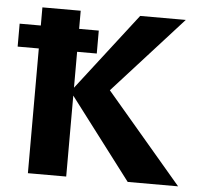

<svg xmlns="http://www.w3.org/2000/svg" viewBox="-49 -708 783 759"><g transform="rotate(5 342.5 -329.0)"><path d="M485 0 229 -337 477 -658H658L348 -316L355 -388L685 0ZM89 0V-658H241V0ZM5 -495V-586H319V-495Z"/></g></svg>

Font: Ysabeau SC ExtraBold
Style: Regular
Weight: 800
Designer: Christian Thalmann (Catharsis Fonts)
Version: Version 2.001;gftools[0.9.30]; featfreeze: smcp